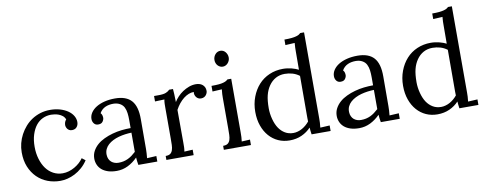

<svg xmlns="http://www.w3.org/2000/svg" viewBox="-54 -809 2706 1067"><g transform="rotate(-10 1299.5 -276.0)"><path d="M306.2 -318.4Q301.3 -331.5 291.5 -339.4Q281.7 -347.2 270 -351.6Q258.3 -356 246.8 -357.4Q235.4 -358.9 227.5 -358.9Q202.1 -358.9 179.9 -348.4Q157.7 -337.9 141.8 -317.6Q126 -297.4 116.5 -267.6Q106.9 -237.8 106.9 -198.7Q106.9 -161.6 116.5 -129.9Q126 -98.1 142.6 -75.4Q159.2 -52.7 183.1 -39.8Q207 -26.9 235.8 -26.9Q253.4 -26.9 270.5 -32Q287.6 -37.1 303 -45.9Q318.4 -54.7 331.3 -66.2Q344.2 -77.6 353.5 -91.3L373 -76.2Q357.9 -53.2 338.6 -36.4Q319.3 -19.5 298.3 -8.8Q277.3 2 256.1 7.1Q234.9 12.2 215.8 12.2Q177.7 12.2 144 -0.7Q110.4 -13.7 85.2 -38.6Q60.1 -63.5 45.4 -99.1Q30.8 -134.8 30.8 -180.7Q30.8 -206.5 37.1 -231.7Q43.5 -256.8 55.7 -279.8Q67.9 -302.7 85 -322.3Q102.1 -341.8 123.8 -356Q145.5 -370.1 171.4 -378.2Q197.3 -386.2 226.1 -386.2Q256.8 -386.2 282.5 -378.7Q308.1 -371.1 326.4 -358.4Q344.7 -345.7 354.7 -328.9Q364.7 -312 364.7 -293.9Q364.7 -277.8 355.7 -266.4Q346.7 -254.9 329.6 -254.4Q319.8 -253.9 313.2 -257.6Q306.6 -261.2 302.7 -266.4Q298.8 -271.5 296.9 -277.3Q294.9 -283.2 294.9 -288.1Q294.9 -295.4 297.4 -303.5Q299.8 -311.5 306.2 -318.4Z M650.4 -183.1Q632.8 -182.6 614.5 -180.2Q596.2 -177.7 578.4 -172.9Q560.5 -168 544.9 -160.2Q529.3 -152.3 517.6 -141.8Q505.9 -131.3 499.3 -117.4Q492.7 -103.5 493.2 -85.9Q493.7 -72.3 498.5 -61.8Q503.4 -51.3 511.5 -44.4Q519.5 -37.6 529.8 -34.2Q540 -30.8 551.3 -30.8Q566.4 -30.8 579.6 -33.7Q592.8 -36.6 604.7 -42.2Q616.7 -47.9 627.7 -55.9Q638.7 -64 650.4 -74.7ZM444.8 -296.4Q444.8 -314.9 455.8 -331.5Q466.8 -348.1 486.6 -360.4Q506.3 -372.6 533.4 -379.4Q560.5 -386.2 592.8 -386.2Q655.8 -386.2 685.5 -353Q715.3 -319.8 714.8 -247.6L714.4 -79.1Q714.4 -67.9 713.6 -55.9Q712.9 -43.9 711.4 -28.3L764.2 -31.2V0H657.2Q654.8 -12.7 653.8 -22.2Q652.8 -31.7 651.9 -42.5Q627 -17.1 597.2 -2.4Q567.4 12.2 534.2 12.2Q505.9 12.2 484.9 5.4Q463.9 -1.5 450 -13.4Q436 -25.4 429 -41.7Q421.9 -58.1 421.9 -76.7Q421.9 -99.6 432.1 -118.7Q442.4 -137.7 459.2 -152.6Q476.1 -167.5 498.8 -178.2Q521.5 -189 546.9 -196Q572.3 -203.1 598.9 -206.1Q625.5 -209 650.4 -209V-255.4Q650.4 -274.9 648.2 -293.2Q646 -311.5 638.7 -326.4Q631.3 -341.3 615.5 -350.1Q599.6 -358.9 578.6 -358.9Q566.4 -358.9 555.4 -356.9Q544.4 -355 533.9 -350.3Q523.4 -345.7 514.9 -337.9Q506.3 -330.1 500.5 -319.3Q506.3 -313.5 508.3 -305.9Q510.3 -298.3 510.3 -291.5Q510.3 -287.1 508.3 -281.5Q506.3 -275.9 502.7 -270.8Q499 -265.6 492.9 -262.7Q486.8 -259.8 476.6 -259.8Q461.9 -259.8 453.4 -270.5Q444.8 -281.2 444.8 -296.4Z M1030.8 -345.7Q1016.1 -345.7 1001.7 -340.1Q987.3 -334.5 973.1 -323.5Q959 -312.5 946.5 -297.1Q934.1 -281.7 924.3 -263.2L924.8 -79.1Q924.8 -64.5 924.6 -53Q924.3 -41.5 921.9 -28.3L969.2 -30.8V0H815.4V-22.5Q833 -22.5 841.8 -29.1Q850.6 -35.6 854.7 -47.9Q858.9 -60.1 859.4 -76.9Q859.9 -93.8 859.9 -113.8V-284.7Q859.9 -296.4 860.1 -308.3Q860.4 -320.3 862.8 -333L809.6 -331.1V-361.8H833Q849.1 -361.8 859.6 -363.3Q870.1 -364.7 877.2 -367.7Q884.3 -370.6 889.2 -374Q894 -377.4 898.4 -381.8H919.9Q920.9 -370.1 921.9 -352.8Q922.9 -335.4 923.3 -307.6Q931.6 -321.8 944.8 -335.9Q958 -350.1 974.6 -361.1Q991.2 -372.1 1010.3 -379.2Q1029.3 -386.2 1049.3 -386.2Q1059.6 -386.2 1069.1 -383.5Q1078.6 -380.9 1085.9 -375Q1093.3 -369.1 1097.7 -360.4Q1102.1 -351.6 1102.1 -339.4Q1102.1 -334 1099.9 -327.9Q1097.7 -321.8 1093.3 -316.2Q1088.9 -310.5 1081.8 -306.9Q1074.7 -303.2 1064.5 -303.2Q1056.2 -303.2 1049.3 -306.9Q1042.5 -310.5 1038.1 -316.4Q1033.7 -322.3 1031.5 -329.6Q1029.3 -336.9 1030.8 -345.7Z M1184.1 -284.7Q1184.1 -295.9 1184.6 -306.9Q1185.1 -317.9 1187 -333L1133.8 -330.1V-361.8Q1158.7 -361.8 1174.6 -363.3Q1190.4 -364.7 1200.7 -367.7Q1210.9 -370.6 1216.8 -374Q1222.7 -377.4 1227.1 -381.8H1248.5V-79.1Q1248.5 -64.5 1248 -53Q1247.6 -41.5 1245.6 -28.3L1292.5 -30.8V0H1139.6V-22.5Q1157.2 -22.5 1166 -29.1Q1174.8 -35.6 1179 -47.9Q1183.1 -60.1 1183.6 -76.9Q1184.1 -93.8 1184.1 -113.8ZM1255.4 -500Q1255.4 -491.2 1252 -483.2Q1248.5 -475.1 1242.9 -469Q1237.3 -462.9 1230 -459.5Q1222.7 -456.1 1214.8 -456.1Q1206.5 -456.1 1199.2 -459.5Q1191.9 -462.9 1186.3 -469Q1180.7 -475.1 1177.7 -483.2Q1174.8 -491.2 1174.8 -500Q1174.8 -509.8 1178 -517.8Q1181.2 -525.9 1186.8 -532.2Q1192.4 -538.6 1199.7 -542Q1207 -545.4 1215.3 -545.4Q1224.1 -545.4 1231.2 -542Q1238.3 -538.6 1243.7 -532.2Q1249 -525.9 1252.2 -517.8Q1255.4 -509.8 1255.4 -500Z M1691.9 -79.1Q1691.9 -67.9 1691.4 -55.9Q1690.9 -43.9 1689 -28.3L1742.2 -31.2V0H1634.8Q1633.3 -10.7 1632.1 -20.3Q1630.9 -29.8 1630.4 -39.1Q1608.9 -15.6 1578.1 -1.7Q1547.4 12.2 1509.8 12.2Q1475.1 12.2 1445.8 -1Q1416.5 -14.2 1394.8 -38.8Q1373 -63.5 1360.6 -98.4Q1348.1 -133.3 1348.1 -176.8Q1348.1 -222.2 1362.8 -260.7Q1377.4 -299.3 1402.8 -327.4Q1428.2 -355.5 1463.6 -370.8Q1499 -386.2 1540.5 -386.2Q1553.2 -386.2 1565.7 -384.5Q1578.1 -382.8 1589.6 -379.9Q1601.1 -377 1610.8 -373.3Q1620.6 -369.6 1627.9 -365.7L1628.4 -467.8Q1628.4 -479.5 1628.7 -490.5Q1628.9 -501.5 1630.4 -516.6L1577.6 -513.7V-544.9Q1602.1 -544.9 1618.2 -546.6Q1634.3 -548.3 1644.5 -551.3Q1654.8 -554.2 1660.4 -557.6Q1666 -561 1670.4 -565.4H1691.9ZM1537.1 -24.9Q1549.3 -24.9 1562.3 -28.6Q1575.2 -32.2 1586.9 -38.8Q1598.6 -45.4 1609.1 -54.4Q1619.6 -63.5 1627.9 -73.7Q1627.4 -83 1627.4 -93.3Q1627.4 -103.5 1627.4 -115.2L1627.9 -331.1Q1609.9 -344.7 1588.9 -350.8Q1567.9 -356.9 1545.4 -356.9Q1517.1 -356.9 1494.4 -344.5Q1471.7 -332 1455.8 -309.1Q1439.9 -286.1 1432.6 -256.8Q1425.3 -227.5 1425.3 -183.6Q1425.3 -153.3 1433.6 -122.1Q1441.9 -90.8 1456.1 -69.8Q1470.2 -48.8 1490.5 -36.9Q1510.7 -24.9 1537.1 -24.9Z M2018.6 -183.1Q2001 -182.6 1982.7 -180.2Q1964.4 -177.7 1946.5 -172.9Q1928.7 -168 1913.1 -160.2Q1897.5 -152.3 1885.7 -141.8Q1874 -131.3 1867.4 -117.4Q1860.8 -103.5 1861.3 -85.9Q1861.8 -72.3 1866.7 -61.8Q1871.6 -51.3 1879.6 -44.4Q1887.7 -37.6 1897.9 -34.2Q1908.2 -30.8 1919.4 -30.8Q1934.6 -30.8 1947.8 -33.7Q1960.9 -36.6 1972.9 -42.2Q1984.9 -47.9 1995.8 -55.9Q2006.8 -64 2018.6 -74.7ZM1813 -296.4Q1813 -314.9 1824 -331.5Q1835 -348.1 1854.7 -360.4Q1874.5 -372.6 1901.6 -379.4Q1928.7 -386.2 1960.9 -386.2Q2023.9 -386.2 2053.7 -353Q2083.5 -319.8 2083 -247.6L2082.5 -79.1Q2082.5 -67.9 2081.8 -55.9Q2081.1 -43.9 2079.6 -28.3L2132.3 -31.2V0H2025.4Q2022.9 -12.7 2022 -22.2Q2021 -31.7 2020 -42.5Q1995.1 -17.1 1965.3 -2.4Q1935.5 12.2 1902.3 12.2Q1874 12.2 1853 5.4Q1832 -1.5 1818.1 -13.4Q1804.2 -25.4 1797.1 -41.7Q1790 -58.1 1790 -76.7Q1790 -99.6 1800.3 -118.7Q1810.5 -137.7 1827.4 -152.6Q1844.2 -167.5 1866.9 -178.2Q1889.6 -189 1915 -196Q1940.4 -203.1 1967 -206.1Q1993.7 -209 2018.6 -209V-255.4Q2018.6 -274.9 2016.4 -293.2Q2014.2 -311.5 2006.8 -326.4Q1999.5 -341.3 1983.6 -350.1Q1967.8 -358.9 1946.8 -358.9Q1934.6 -358.9 1923.6 -356.9Q1912.6 -355 1902.1 -350.3Q1891.6 -345.7 1883.1 -337.9Q1874.5 -330.1 1868.7 -319.3Q1874.5 -313.5 1876.5 -305.9Q1878.4 -298.3 1878.4 -291.5Q1878.4 -287.1 1876.5 -281.5Q1874.5 -275.9 1870.8 -270.8Q1867.2 -265.6 1861.1 -262.7Q1855 -259.8 1844.7 -259.8Q1830.1 -259.8 1821.5 -270.5Q1813 -281.2 1813 -296.4Z M2525.9 -79.1Q2525.9 -67.9 2525.4 -55.9Q2524.9 -43.9 2522.9 -28.3L2576.2 -31.2V0H2468.8Q2467.3 -10.7 2466.1 -20.3Q2464.8 -29.8 2464.4 -39.1Q2442.9 -15.6 2412.1 -1.7Q2381.3 12.2 2343.8 12.2Q2309.1 12.2 2279.8 -1Q2250.5 -14.2 2228.8 -38.8Q2207 -63.5 2194.6 -98.4Q2182.1 -133.3 2182.1 -176.8Q2182.1 -222.2 2196.8 -260.7Q2211.4 -299.3 2236.8 -327.4Q2262.2 -355.5 2297.6 -370.8Q2333 -386.2 2374.5 -386.2Q2387.2 -386.2 2399.7 -384.5Q2412.1 -382.8 2423.6 -379.9Q2435.1 -377 2444.8 -373.3Q2454.6 -369.6 2461.9 -365.7L2462.4 -467.8Q2462.4 -479.5 2462.6 -490.5Q2462.9 -501.5 2464.4 -516.6L2411.6 -513.7V-544.9Q2436 -544.9 2452.1 -546.6Q2468.3 -548.3 2478.5 -551.3Q2488.8 -554.2 2494.4 -557.6Q2500 -561 2504.4 -565.4H2525.9ZM2371.1 -24.9Q2383.3 -24.9 2396.2 -28.6Q2409.2 -32.2 2420.9 -38.8Q2432.6 -45.4 2443.1 -54.4Q2453.6 -63.5 2461.9 -73.7Q2461.4 -83 2461.4 -93.3Q2461.4 -103.5 2461.4 -115.2L2461.9 -331.1Q2443.8 -344.7 2422.9 -350.8Q2401.9 -356.9 2379.4 -356.9Q2351.1 -356.9 2328.4 -344.5Q2305.7 -332 2289.8 -309.1Q2273.9 -286.1 2266.6 -256.8Q2259.3 -227.5 2259.3 -183.6Q2259.3 -153.3 2267.6 -122.1Q2275.9 -90.8 2290 -69.8Q2304.2 -48.8 2324.5 -36.9Q2344.7 -24.9 2371.1 -24.9Z"/></g></svg>

Font: Parastoo Print
Style: Print
Weight: 400
Foundry: Saber Rastikerdar (saber.rastikerdar@gmail.com)
Version: Version 1.0.0-alpha5